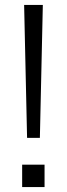

<svg xmlns="http://www.w3.org/2000/svg" viewBox="-20 -760 271 780"><path d="M90 -200 78 -740H154L142 -200ZM70 0V-91H161V0Z"/></svg>

Font: Instrument Sans Condensed
Style: Regular
Weight: 400
Width: 3
Designer: Rodrigo Fuenzalida
Foundry: fragTYPE
Version: Version 1.000;gftools[0.9.28]